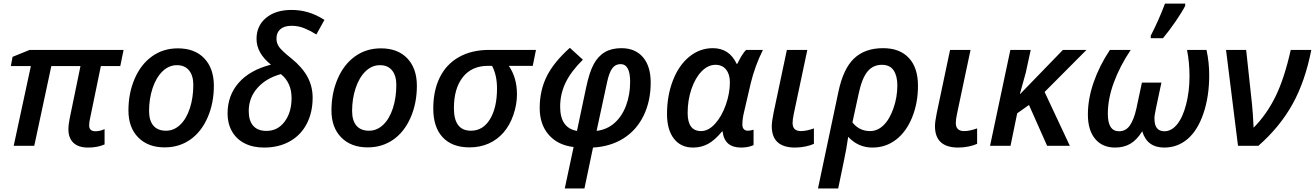

<svg xmlns="http://www.w3.org/2000/svg" viewBox="-20 -821 7403 1081"><path d="M517.1 -82Q543.5 -82 568.8 -94.2V-7.8Q528.8 9.8 476.1 9.8Q421.4 9.8 393.3 -17.1Q365.2 -43.9 365.2 -92.8Q365.2 -120.6 373 -157.2L433.1 -449.2H269L172.9 0H57.1L153.8 -449.2H41L50.8 -501L147 -540H675.8L657.2 -449.2H547.9L486.8 -152.8Q481.9 -132.3 481.9 -115.2Q481.9 -82 517.1 -82Z M1068.4 -342.8Q1068.4 -395 1044.4 -424.6Q1020.5 -454.1 976.1 -454.1Q930.7 -454.1 894.8 -419.2Q858.9 -384.3 839.1 -324.5Q819.3 -264.6 819.3 -196.8Q819.3 -142.6 843.5 -113.8Q867.7 -85 915 -85Q959 -85 994.1 -118.2Q1029.3 -151.4 1048.8 -211.2Q1068.4 -271 1068.4 -342.8ZM1184.1 -337.9Q1184.1 -239.3 1148.4 -158.4Q1112.8 -77.6 1050.5 -34.4Q988.3 8.8 907.2 8.8Q813.5 8.8 758.3 -47.1Q703.1 -103 703.1 -199.2Q703.1 -296.4 738 -377.4Q772.9 -458.5 835.9 -503.7Q898.9 -548.8 981.4 -548.8Q1076.7 -548.8 1130.4 -492.2Q1184.1 -435.5 1184.1 -337.9Z M1505.4 -457Q1424.3 -522 1424.3 -602.1Q1424.3 -675.8 1478 -720.5Q1531.7 -765.1 1621.6 -765.1Q1668.5 -765.1 1713.6 -752.2Q1758.8 -739.3 1806.6 -709L1761.2 -627Q1730.5 -646.5 1695.6 -661.1Q1660.6 -675.8 1621.6 -675.8Q1580.6 -675.8 1558.6 -656.7Q1536.6 -637.7 1536.6 -604Q1536.6 -578.1 1551.3 -556.9Q1565.9 -535.6 1621.6 -491.2Q1682.6 -441.4 1711.4 -387.9Q1740.2 -334.5 1740.2 -271Q1740.2 -188 1707 -124Q1673.8 -60.1 1611.6 -25.1Q1549.3 9.8 1467.3 9.8Q1403.8 9.8 1357.4 -13.9Q1311 -37.6 1286.1 -81.5Q1261.2 -125.5 1261.2 -181.2Q1261.2 -283.2 1323.7 -354.7Q1386.2 -426.3 1505.4 -457ZM1480.5 -84Q1543.5 -84 1582.5 -136.2Q1621.6 -188.5 1621.6 -269Q1621.6 -355.5 1561.5 -403.8Q1478.5 -381.3 1429.4 -325.9Q1380.4 -270.5 1380.4 -194.8Q1380.4 -142.1 1405.5 -113Q1430.7 -84 1480.5 -84Z M2211.4 -342.8Q2211.4 -395 2187.5 -424.6Q2163.6 -454.1 2119.1 -454.1Q2073.7 -454.1 2037.8 -419.2Q2002 -384.3 1982.2 -324.5Q1962.4 -264.6 1962.4 -196.8Q1962.4 -142.6 1986.6 -113.8Q2010.7 -85 2058.1 -85Q2102.1 -85 2137.2 -118.2Q2172.4 -151.4 2191.9 -211.2Q2211.4 -271 2211.4 -342.8ZM2327.1 -337.9Q2327.1 -239.3 2291.5 -158.4Q2255.9 -77.6 2193.6 -34.4Q2131.3 8.8 2050.3 8.8Q1956.5 8.8 1901.4 -47.1Q1846.2 -103 1846.2 -199.2Q1846.2 -296.4 1881.1 -377.4Q1916 -458.5 1979 -503.7Q2042 -548.8 2124.5 -548.8Q2219.7 -548.8 2273.4 -492.2Q2327.1 -435.5 2327.1 -337.9Z M2890.6 -290Q2890.6 -232.9 2870.6 -174.6Q2850.6 -116.2 2815.4 -75.4Q2780.3 -34.7 2731.4 -12.9Q2682.6 8.8 2623.5 8.8Q2525.4 8.8 2472.4 -48.1Q2419.4 -105 2419.4 -210Q2419.4 -311 2456.3 -385.5Q2493.2 -460 2564.5 -500Q2635.7 -540 2734.4 -540H2997.6L2979.5 -450.2H2844.7Q2890.6 -383.8 2890.6 -290ZM2726.6 -450.2Q2636.2 -450.2 2585.9 -386.7Q2535.6 -323.2 2535.6 -211.9Q2535.6 -85 2631.3 -85Q2699.2 -85 2738.8 -149.9Q2778.3 -214.8 2778.3 -323.2Q2778.3 -397 2750.5 -450.2Z M3209.5 6.8Q3120.1 -3.9 3069.3 -62.3Q3018.6 -120.6 3018.6 -212.9Q3018.6 -311 3058.1 -390.9Q3097.7 -470.7 3188.5 -551.8L3261.7 -484.9Q3195.3 -419.4 3164.6 -356Q3133.8 -292.5 3133.8 -220.2Q3133.8 -100.1 3228.5 -84L3279.8 -327.1Q3297.9 -413.6 3322.5 -459.2Q3347.2 -504.9 3385.3 -527.3Q3423.3 -549.8 3478.5 -549.8Q3556.6 -549.8 3600.1 -498.8Q3643.6 -447.8 3643.6 -356Q3643.6 -252.9 3604.2 -171.1Q3564.9 -89.4 3491.7 -42.7Q3418.5 3.9 3318.8 9.8L3270.5 240.2H3159.7ZM3527.8 -360.8Q3527.8 -460 3473.6 -460Q3444.8 -460 3427.2 -436.3Q3409.7 -412.6 3398.4 -359.9L3338.9 -84Q3397.9 -91.3 3440.2 -128.9Q3482.4 -166.5 3505.1 -227.3Q3527.8 -288.1 3527.8 -360.8Z M3993.7 -549.8Q4085.9 -549.8 4127.4 -461.9H4131.3L4141.1 -481Q4161.6 -521 4180.7 -540H4275.4Q4230 -448.7 4206.5 -351.1L4167.5 -183.1Q4159.7 -149.9 4159.7 -119.1Q4159.7 -102.5 4168 -93.8Q4176.3 -85 4190.4 -85Q4204.1 -85 4222.7 -90.8V-3.9Q4192.4 9.8 4152.3 9.8Q4058.6 9.8 4048.3 -81.1H4045.4Q4004.4 -31.2 3966.1 -10.7Q3927.7 9.8 3882.3 9.8Q3813 9.8 3774.2 -40.3Q3735.4 -90.3 3735.4 -179.2Q3735.4 -282.2 3768.6 -367.9Q3801.8 -453.6 3860.8 -501.7Q3919.9 -549.8 3993.7 -549.8ZM3927.2 -83Q3968.3 -83 4005.6 -123.8Q4043 -164.6 4066.2 -230Q4089.4 -295.4 4089.4 -357.9Q4089.4 -402.3 4068.1 -429.2Q4046.9 -456.1 4008.3 -456.1Q3966.3 -456.1 3930.4 -419.4Q3894.5 -382.8 3873 -319.8Q3851.6 -256.8 3851.6 -185.1Q3851.6 -83 3927.2 -83Z M4489.3 -83Q4521 -83 4562.5 -98.1V-11.2Q4545.4 -2.9 4516.4 3.4Q4487.3 9.8 4456.5 9.8Q4325.2 9.8 4325.2 -110.8Q4325.2 -135.7 4335.4 -186L4410.2 -540H4525.4L4449.2 -180.2Q4442.4 -147 4442.4 -128.9Q4442.4 -83 4489.3 -83Z M5148.4 -337.9Q5148.4 -240.7 5115.2 -159.4Q5082 -78.1 5024.2 -34.2Q4966.3 9.8 4892.1 9.8Q4811.5 9.8 4755.4 -50.8Q4750.5 -16.1 4744.9 16.1Q4739.3 48.3 4699.2 240.2H4585.4L4700.2 -303.2Q4727.5 -434.1 4788.6 -491.9Q4849.6 -549.8 4952.1 -549.8Q5045.9 -549.8 5097.2 -494.6Q5148.4 -439.5 5148.4 -337.9ZM4945.3 -456.1Q4894.5 -456.1 4863.3 -417.2Q4832 -378.4 4813.5 -289.1L4779.3 -131.8Q4817.9 -83 4878.4 -83Q4920.4 -83 4954.3 -115.7Q4988.3 -148.4 5010.3 -211.2Q5032.2 -273.9 5032.2 -339.8Q5032.2 -394 5011.2 -425Q4990.2 -456.1 4945.3 -456.1Z M5408.2 -83Q5439.9 -83 5481.4 -98.1V-11.2Q5464.4 -2.9 5435.3 3.4Q5406.2 9.8 5375.5 9.8Q5244.1 9.8 5244.1 -110.8Q5244.1 -135.7 5254.4 -186L5329.1 -540H5444.3L5368.2 -180.2Q5361.3 -147 5361.3 -128.9Q5361.3 -83 5408.2 -83Z M5724.1 -292 5964.4 -540H6097.2L5861.3 -303.2L6003.4 0H5875.5L5773.4 -230L5707 -183.1L5669.4 0H5554.2L5668.5 -540H5783.2L5755.4 -412.1Q5749 -386.2 5722.2 -292Z M6258.3 9.8Q6186.5 9.8 6145.8 -39.1Q6105 -87.9 6105 -176.8Q6105 -263.7 6137.2 -356.9Q6169.4 -450.2 6229 -540H6346.2Q6284.7 -448.2 6251 -356.2Q6217.3 -264.2 6217.3 -180.2Q6217.3 -82 6280.3 -82Q6318.8 -82 6341.6 -115Q6364.3 -147.9 6377.9 -209L6409.2 -356H6519Q6499.5 -264.2 6488.8 -213.6Q6478 -163.1 6480 -150.9Q6480 -82 6536.1 -82Q6575.7 -82 6607.7 -121.3Q6639.6 -160.6 6658.4 -234.1Q6677.2 -307.6 6677.2 -391.1Q6677.2 -470.2 6663.1 -540H6772.9Q6788.1 -470.7 6788.1 -397.9Q6788.1 -277.8 6755.6 -182.4Q6723.1 -86.9 6666.5 -38.6Q6609.9 9.8 6535.2 9.8Q6438 9.8 6411.1 -82Q6380.9 -33.2 6344.2 -11.7Q6307.6 9.8 6258.3 9.8ZM6459 -620.1Q6504.9 -709 6539.1 -800.8H6652.8V-788.1Q6635.7 -754.4 6599.4 -701.2Q6563 -647.9 6527.8 -606H6459Z M6882.8 -540H6996.1L7028.8 -236.8Q7033.7 -192.9 7038.1 -102.1Q7112.8 -177.7 7162.4 -279.8Q7211.9 -381.8 7247.1 -540H7362.8Q7328.1 -361.8 7256.6 -233.6Q7185.1 -105.5 7064.9 0H6950.2Z"/></svg>

Font: Open Sans Semibold
Style: Italic
Weight: 600
Italic angle: -12°
Foundry: Ascender Corporation
Version: Version 1.10